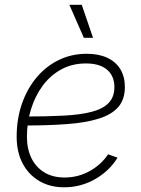

<svg xmlns="http://www.w3.org/2000/svg" viewBox="-20 -775 590 804"><path d="M248.5 9.3Q189 9.3 144.3 -17.1Q99.6 -43.5 74.7 -90.8Q49.8 -138.2 49.8 -202.6Q49.8 -276.4 71.5 -339.6Q93.3 -402.8 132.8 -450.2Q172.4 -497.6 226.1 -523.7Q279.8 -549.8 342.8 -549.8Q393.6 -549.8 429.4 -533Q465.3 -516.1 484.1 -484.9Q502.9 -453.6 502.9 -410.6Q502.9 -358.4 475.1 -326.7Q447.3 -294.9 393.3 -278.1Q339.4 -261.2 261.2 -255.4Q183.1 -249.5 82.5 -249.5L86.4 -287.1Q177.2 -287.1 246.6 -290.8Q315.9 -294.4 363.3 -306.6Q410.6 -318.8 434.8 -343.8Q459 -368.7 459 -410.2Q459 -457 428.2 -483.2Q397.5 -509.3 339.8 -509.3Q282.2 -509.3 236.6 -484.4Q190.9 -459.5 158.9 -416.3Q127 -373 109.9 -317.9Q92.8 -262.7 92.8 -202.1Q92.8 -151.9 111.3 -113.5Q129.9 -75.2 165 -53.5Q200.2 -31.7 250.5 -31.7Q307.1 -31.7 355.5 -58.6Q403.8 -85.4 432.6 -128.9L472.2 -114.7Q438.5 -59.6 378.7 -25.1Q318.8 9.3 248.5 9.3ZM331.1 -616.7 270.5 -754.9H322.3L369.6 -616.7Z"/></svg>

Font: Inter 17pt ExtraLight
Style: Italic
Weight: 250
Italic angle: -9.3988°
Version: Version 4.001;git-66647c0bb